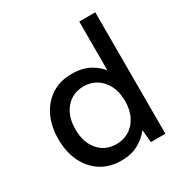

<svg xmlns="http://www.w3.org/2000/svg" viewBox="-169 -850 941 986"><g transform="rotate(-30 302.0 -356.5)"><path d="M449 -415 438 -412V-720H533V0H447L440 -75Q415 -41 372.5 -17Q330 7 269 7Q201 7 150.5 -25Q100 -57 71.5 -115Q43 -173 43 -250Q43 -327 71.5 -385Q100 -443 150.5 -475Q201 -507 269 -507Q334 -507 379.5 -480.5Q425 -454 449 -415ZM144 -250Q144 -173 184 -126Q224 -79 291 -79Q332 -79 365 -99Q398 -119 418 -157.5Q438 -196 438 -250Q438 -304 418 -342Q398 -380 365 -400.5Q332 -421 291 -421Q225 -421 184.5 -374Q144 -327 144 -250Z"/></g></svg>

Font: Albert Sans Medium
Style: Regular
Weight: 500
Designer: Andreas Rasmussen
Foundry: a.Foundry
Version: Version 1.025